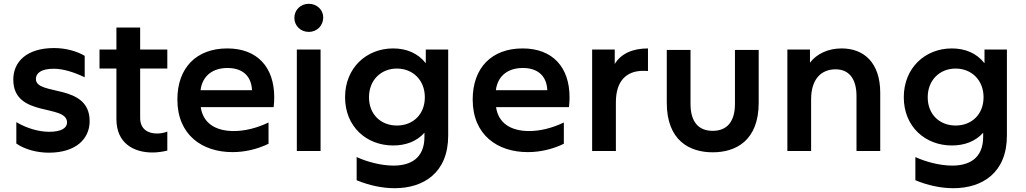

<svg xmlns="http://www.w3.org/2000/svg" viewBox="-20 -795 5404 1011"><path d="M237 9C380 9 452 -64 452 -157C452 -359 169 -288 169 -379C169 -410 197 -433 263 -433C314 -433 372 -414 426 -388V-501C386 -525 327 -542 265 -542C121 -542 50 -470 50 -376C50 -173 333 -250 333 -150C333 -122 305 -101 239 -101C185 -101 121 -119 66 -152V-39C111 -8 175 9 237 9Z M861 -2V-102C843 -95 824 -92 806 -92C759 -92 718 -115 718 -174V-434H861V-534H718V-650H593V-534H504V-434H593V-168C593 -39 686 8 783 8C809 8 836 4 861 -2Z M1204 6C1269 6 1334 -9 1394 -38V-150C1329 -119 1267 -105 1211 -105C1114 -105 1049 -147 1037 -231H1421C1423 -249 1424 -266 1424 -283C1424 -441 1335 -540 1177 -540C1014 -540 914 -438 914 -271C914 -84 1045 6 1204 6ZM1307 -320H1036C1046 -398 1102 -437 1178 -437C1251 -437 1303 -401 1307 -320Z M1543 0H1668V-534H1543ZM1606 -627C1649 -627 1682 -660 1682 -703C1682 -743 1649 -775 1606 -775C1563 -775 1530 -743 1530 -701C1530 -659 1563 -627 1606 -627Z M1858 32V154C1923 181 1992 196 2058 196C2210 196 2340 115 2340 -81V-534H2222V-462C2181 -515 2120 -540 2050 -540C1910 -540 1797 -438 1797 -283C1797 -128 1910 -29 2050 -29C2116 -29 2174 -50 2215 -96V-75C2215 41 2139 77 2052 77C1985 77 1910 56 1858 32ZM2070 -134C1986 -134 1923 -192 1923 -283C1923 -373 1986 -434 2070 -434C2154 -434 2217 -373 2217 -283C2217 -192 2154 -134 2070 -134Z M2759 6C2824 6 2889 -9 2949 -38V-150C2884 -119 2822 -105 2766 -105C2669 -105 2604 -147 2592 -231H2976C2978 -249 2979 -266 2979 -283C2979 -441 2890 -540 2732 -540C2569 -540 2469 -438 2469 -271C2469 -84 2600 6 2759 6ZM2862 -320H2591C2601 -398 2657 -437 2733 -437C2806 -437 2858 -401 2862 -320Z M3098 0H3223V-257C3223 -365 3275 -422 3367 -422C3375 -422 3383 -422 3392 -421V-540C3312 -540 3250 -513 3217 -458V-534H3098Z M3733 7C3854 7 3975 -54 3975 -254V-532H3850V-248C3850 -152 3806 -106 3733 -106C3660 -106 3616 -151 3616 -248V-532H3491V-254C3491 -54 3612 7 3733 7Z M4412 -540C4342 -540 4282 -513 4245 -465V-534H4126V0H4251V-272C4251 -376 4302 -430 4380 -430C4449 -430 4490 -382 4490 -289V0H4615V-306C4615 -466 4528 -540 4412 -540Z M4800 32V154C4865 181 4934 196 5000 196C5152 196 5282 115 5282 -81V-534H5164V-462C5123 -515 5062 -540 4992 -540C4852 -540 4739 -438 4739 -283C4739 -128 4852 -29 4992 -29C5058 -29 5116 -50 5157 -96V-75C5157 41 5081 77 4994 77C4927 77 4852 56 4800 32ZM5012 -134C4928 -134 4865 -192 4865 -283C4865 -373 4928 -434 5012 -434C5096 -434 5159 -373 5159 -283C5159 -192 5096 -134 5012 -134Z"/></svg>

Font: Chess Sans SemiBold
Style: Regular
Weight: 600
Designer: Wolf Bōese
Foundry: Wolf Bōese
Version: Version 7.223;Glyphs 3.3 (3306)